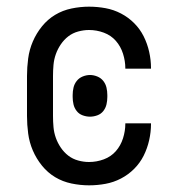

<svg xmlns="http://www.w3.org/2000/svg" viewBox="-20 -548 540 576"><path d="M247 8Q221 8 194.5 2.5Q168 -3 145.5 -16.5Q123 -30 106 -51Q89 -72 78.5 -96.5Q68 -121 64.5 -147.5Q61 -174 61 -200V-320Q61 -346 64.5 -372.5Q68 -399 78.5 -423.5Q89 -448 106 -469Q123 -490 145.5 -503.5Q168 -517 194.5 -522.5Q221 -528 247 -528Q272 -528 296.5 -523.5Q321 -519 343 -507.5Q365 -496 382.5 -478.5Q400 -461 411 -439Q422 -417 427.5 -392.5Q433 -368 433 -344Q433 -343 433 -342.5Q433 -342 433 -342H356Q356 -342 356 -342.5Q356 -343 356 -343Q356 -365 349 -387Q342 -409 327.5 -425.5Q313 -442 291.5 -450Q270 -458 247 -458Q231 -458 214.5 -453.5Q198 -449 185 -439Q172 -429 162.5 -415Q153 -401 147.5 -385.5Q142 -370 140.5 -353.5Q139 -337 139 -320V-200Q139 -183 140.5 -166.5Q142 -150 147.5 -134.5Q153 -119 162.5 -105Q172 -91 185 -81Q198 -71 214.5 -66.5Q231 -62 247 -62Q270 -62 291.5 -70Q313 -78 327.5 -94.5Q342 -111 349 -133Q356 -155 356 -177Q356 -177 356 -177.5Q356 -178 356 -178H433Q433 -178 433 -177.5Q433 -177 433 -176Q433 -152 427.5 -127.5Q422 -103 411 -81Q400 -59 382.5 -41.5Q365 -24 343 -12.5Q321 -1 296.5 3.5Q272 8 247 8ZM250 -198Q239 -198 228 -202Q217 -206 210 -215Q203 -224 200.5 -235Q198 -246 198 -257V-263Q198 -274 200.5 -285Q203 -296 210 -305Q217 -314 228 -318.5Q239 -323 250 -323Q261 -323 272 -318.5Q283 -314 290 -305Q297 -296 299.5 -285Q302 -274 302 -263V-257Q302 -246 299.5 -235Q297 -224 290 -215Q283 -206 272 -202Q261 -198 250 -198Z"/></svg>

Font: Iosevka Slab
Style: Regular
Weight: 400
Monospace: yes
Designer: Belleve Invis
Foundry: Belleve Invis
Version: Version 11.2.4; ttfautohint (v1.8.3)